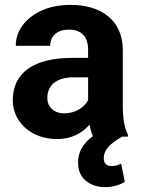

<svg xmlns="http://www.w3.org/2000/svg" viewBox="-20 -558 575 784"><path d="M474.6 109.9C466.3 114.3 454.1 120.1 436 120.1C412.1 120.1 403.8 106.4 403.8 88.4C403.8 52.7 430.2 27.8 479 0H502.4V-8.3C488.8 -35.2 481.4 -69.3 481.4 -127.4V-353.5C481.4 -476.6 391.1 -538.1 269 -538.1C223.6 -538.1 184.1 -530.3 150.4 -515.1C83 -484.4 44.4 -431.6 44.4 -371.1H185.1C185.1 -411.6 213.9 -437 261.2 -437C315.9 -437 339.8 -404.8 339.8 -354.5V-321.8H276.9C114.7 -321.8 32.2 -259.3 32.2 -148.4C32.2 -57.1 110.8 9.8 211.4 9.8C275.4 9.8 317.9 -16.6 345.7 -49.3C349.1 -30.3 353.5 -14.6 359.4 -2.4C314.5 30.3 298.8 67.9 298.8 105.5C298.8 138.2 309.6 163.6 331.1 180.7C352.5 197.8 378.4 206.1 409.2 206.1C448.2 206.1 473.6 194.3 489.7 184.6ZM242.2 -95.2C199.7 -95.2 173.3 -121.6 173.3 -158.2C173.3 -206.5 206.1 -242.2 280.8 -242.2H339.8V-148.9C325.7 -121.6 290.5 -95.2 242.2 -95.2Z"/></svg>

Font: Vazirmatn
Style: Bold
Weight: 700
Designer: Saber Rastikerdar
Foundry: Saber Rastikerdar
Version: Version 33.003